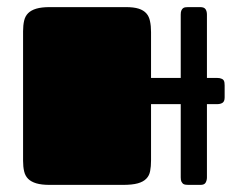

<svg xmlns="http://www.w3.org/2000/svg" viewBox="-20 -520 664 540"><path d="M608.9 -294.4Q606.9 -297.4 602.5 -298.8Q598.1 -300.8 590.8 -300.8H562V-479Q562 -488.3 558.1 -494.1Q554.2 -500 543 -500H509.3L501.5 -499.5Q497.6 -499 495.1 -497.1Q492.2 -495.1 490.2 -490.7Q488.3 -486.8 488.3 -479V-300.8H404.8V-429.7Q404.8 -447.3 401.9 -460.4Q399.4 -473.6 391.6 -482.4Q383.8 -491.2 370.1 -495.6Q356.4 -500 334 -500H120.1Q96.7 -500 82 -495.6Q67.4 -491.2 59.1 -482.9Q50.8 -474.6 47.9 -461.9Q44.9 -448.7 44.9 -432.1V-67.9Q44.9 -50.8 47.9 -38.1Q50.8 -25.4 59.1 -17.1Q67.4 -8.8 82 -4.4Q96.7 0 120.1 0H325.2Q352.1 0 367.7 -4.4Q383.3 -8.8 391.6 -17.6Q399.9 -25.9 402.3 -39.1Q404.8 -51.8 404.8 -68.8V-227.1H488.3V-21Q488.3 -13.2 490.2 -9.3Q492.7 -4.9 495.1 -2.9Q498 -1 502.4 -0.5L510.3 0H543.9Q555.2 0 558.6 -6.8Q562 -13.2 562 -21V-227.1H590.8Q600.1 -227.1 606 -231Q611.8 -234.9 611.8 -246.1V-279.8L611.3 -287.6Q610.8 -291.5 608.9 -294.4Z"/></svg>

Font: Fascinate Cyrillic
Style: Regular
Weight: 900
Designer: Denis Ignatov
Foundry: Astigmatic (AOETI)
Version: Version 1.00 November 30, 2018, initial release